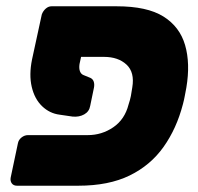

<svg xmlns="http://www.w3.org/2000/svg" viewBox="-20 -591 631 611"><path d="M238 -410 233 -387Q231 -373 234.5 -364Q238 -355 246 -352L268 -343Q276 -339 278.5 -330.5Q281 -322 279 -312L267 -254Q264 -236 248 -227Q232 -218 211 -220L170 -226Q138 -230 114 -253Q90 -276 81 -314.5Q72 -353 82 -402L113 -545Q117 -556 125.5 -563.5Q134 -571 144 -571H351Q448 -571 500 -538.5Q552 -506 569 -447.5Q586 -389 573 -312Q570 -297 568 -285.5Q566 -274 562 -259Q542 -182 500.5 -123.5Q459 -65 392.5 -32.5Q326 0 229 0H34Q23 0 17.5 -7.5Q12 -15 14 -26L37 -135Q39 -146 48.5 -153.5Q58 -161 69 -161H259Q304 -161 340.5 -186Q377 -211 389 -258Q394 -273 396.5 -285.5Q399 -298 401 -313Q409 -361 382.5 -385.5Q356 -410 311 -410Z"/></svg>

Font: Rubik ExtraBold
Style: Italic
Weight: 800
Italic angle: -12°
Designer: Hubert and Fischer
Foundry: Hubert and Fischer
Version: Version 2.300;gftools[0.9.30]